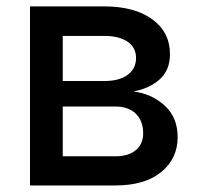

<svg xmlns="http://www.w3.org/2000/svg" viewBox="-20 -565 606 585"><path d="M71.4 0V-545.5H297.6Q389.9 -545.5 443.9 -506.2Q497.9 -467 497.9 -399.9Q497.9 -351.9 467.3 -323.9Q436.8 -295.8 386.4 -286.2Q441.1 -279.8 481.2 -243.8Q521.3 -207.7 521.3 -147Q521.3 -82 471.4 -41Q421.5 0 332 0ZM171.2 -88.8H332Q371.4 -88.8 393.8 -107.6Q416.2 -126.4 416.2 -158.7Q416.2 -196.7 393.8 -218.6Q371.4 -240.4 332 -240.4H171.2ZM171.2 -318.2H298.7Q343.4 -318.2 369 -337Q394.5 -355.8 394.5 -388.5Q394.5 -420.1 368.8 -437.9Q343 -455.6 297.6 -455.6H171.2Z"/></svg>

Font: Inter Zeller Medium
Style: Regular
Weight: 500
Designer: Rasmus Andersson; Joe Bland
Foundry: zeller
Version: Version 3.015;git-dec3a8cb1